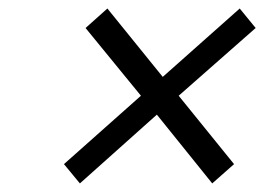

<svg xmlns="http://www.w3.org/2000/svg" viewBox="-20 -553 640 447"><path d="M166 -126 128.9 -170.9 308.1 -330.1 179.2 -487.8 230 -533.2 358.9 -374 538.1 -533.2 575.2 -487.8 396 -330.1 524.9 -170.9 474.1 -126 345.2 -286.1Z"/></svg>

Font: Office Code Pro Italic
Style: Regular
Weight: 400
Italic angle: -9°
Designer: Nathan Rutzky & Paul D. Hunt
Foundry: Adobe Systems Incorporated
Version: Version 1.004;PS 001.004;hotconv 1.0.70;makeotf.lib2.5.58329